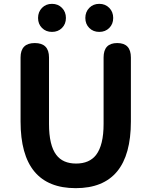

<svg xmlns="http://www.w3.org/2000/svg" viewBox="-20 -965 788 999"><path d="M87 -333V-666Q87 -741 161 -741Q235 -741 235 -666V-320Q235 -209 273 -159Q307 -114 376 -114Q445 -114 480 -159Q519 -210 519 -320V-666Q519 -741 590 -741Q661 -741 661 -666V-333Q661 14 374 14Q87 14 87 -333ZM250.5 -799Q219 -799 198.5 -819.5Q178 -840 178 -871.5Q178 -903 198.5 -924Q219 -945 250.5 -945Q282 -945 302.5 -924Q323 -903 323 -871.5Q323 -840 302.5 -819.5Q282 -799 250.5 -799ZM496.5 -799Q465 -799 444.5 -819.5Q424 -840 424 -871.5Q424 -903 444.5 -924Q465 -945 496.5 -945Q528 -945 548.5 -924Q569 -903 569 -871.5Q569 -840 548.5 -819.5Q528 -799 496.5 -799Z"/></svg>

Font: Resource Han Rounded KR
Style: Bold
Weight: 700
Designer: Cyano Hao (round all glyphs); Ryoko NISHIZUKA 西塚涼子 (kana, bopomofo & ideographs); Paul D. Hunt (Latin, Greek & Cyrillic)
Foundry: Cyano Hao
Version: 0.990